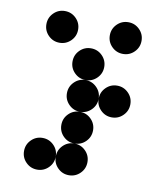

<svg xmlns="http://www.w3.org/2000/svg" viewBox="-78 -749 704 815"><g transform="rotate(10 273.5 -342.0)"><path d="M136.7 -546.9Q108.4 -546.9 88.4 -566.9Q68.4 -586.9 68.4 -615.2Q68.4 -643.6 88.4 -663.6Q108.4 -683.6 136.7 -683.6Q165 -683.6 185.1 -663.6Q205.1 -643.6 205.1 -615.2Q205.1 -586.9 185.1 -566.9Q165 -546.9 136.7 -546.9ZM410.2 -546.9Q381.8 -546.9 361.8 -566.9Q341.8 -586.9 341.8 -615.2Q341.8 -643.6 361.8 -663.6Q381.8 -683.6 410.2 -683.6Q438.5 -683.6 458.5 -663.6Q478.5 -643.6 478.5 -615.2Q478.5 -586.9 458.5 -566.9Q438.5 -546.9 410.2 -546.9ZM273.4 -410.2Q245.1 -410.2 225.1 -430.2Q205.1 -450.2 205.1 -478.5Q205.1 -506.8 225.1 -526.9Q245.1 -546.9 273.4 -546.9Q301.8 -546.9 321.8 -526.9Q341.8 -506.8 341.8 -478.5Q341.8 -450.2 321.8 -430.2Q301.8 -410.2 273.4 -410.2ZM273.4 -273.4Q245.1 -273.4 225.1 -293.5Q205.1 -313.5 205.1 -341.8Q205.1 -370.1 225.1 -390.1Q245.1 -410.2 273.4 -410.2Q301.8 -410.2 321.8 -390.1Q341.8 -370.1 341.8 -341.8Q341.8 -313.5 321.8 -293.5Q301.8 -273.4 273.4 -273.4ZM410.2 -273.4Q381.8 -273.4 361.8 -293.5Q341.8 -313.5 341.8 -341.8Q341.8 -370.1 361.8 -390.1Q381.8 -410.2 410.2 -410.2Q438.5 -410.2 458.5 -390.1Q478.5 -370.1 478.5 -341.8Q478.5 -313.5 458.5 -293.5Q438.5 -273.4 410.2 -273.4ZM273.4 -136.7Q245.1 -136.7 225.1 -156.7Q205.1 -176.8 205.1 -205.1Q205.1 -233.4 225.1 -253.4Q245.1 -273.4 273.4 -273.4Q301.8 -273.4 321.8 -253.4Q341.8 -233.4 341.8 -205.1Q341.8 -176.8 321.8 -156.7Q301.8 -136.7 273.4 -136.7ZM136.7 0Q108.4 0 88.4 -20Q68.4 -40 68.4 -68.4Q68.4 -96.7 88.4 -116.7Q108.4 -136.7 136.7 -136.7Q165 -136.7 185.1 -116.7Q205.1 -96.7 205.1 -68.4Q205.1 -40 185.1 -20Q165 0 136.7 0ZM273.4 0Q245.1 0 225.1 -20Q205.1 -40 205.1 -68.4Q205.1 -96.7 225.1 -116.7Q245.1 -136.7 273.4 -136.7Q301.8 -136.7 321.8 -116.7Q341.8 -96.7 341.8 -68.4Q341.8 -40 321.8 -20Q301.8 0 273.4 0Z"/></g></svg>

Font: DatDot
Style: Bold
Weight: 700
Designer: GGBot
Version: 1.00